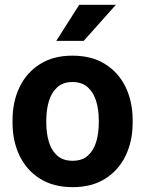

<svg xmlns="http://www.w3.org/2000/svg" viewBox="-20 -770 604 800"><path d="M32.2 -258.8V-269Q32.2 -346.2 61.5 -407Q90.8 -467.8 146.5 -502.9Q202.1 -538.1 281.7 -538.1Q362.3 -538.1 418.2 -502.9Q474.1 -467.8 503.4 -407Q532.7 -346.2 532.7 -269V-258.8Q532.7 -182.1 503.4 -121.3Q474.1 -60.5 418.5 -25.4Q362.8 9.8 282.7 9.8Q202.6 9.8 146.7 -25.4Q90.8 -60.5 61.5 -121.3Q32.2 -182.1 32.2 -258.8ZM172.9 -269V-258.8Q172.9 -214.8 183.6 -179Q194.3 -143.1 218.5 -121.6Q242.7 -100.1 282.7 -100.1Q322.3 -100.1 346.2 -121.6Q370.1 -143.1 380.9 -179Q391.6 -214.8 391.6 -258.8V-269Q391.6 -312 380.9 -348.1Q370.1 -384.3 345.9 -406.2Q321.8 -428.2 281.7 -428.2Q242.2 -428.2 218.3 -406.2Q194.3 -384.3 183.6 -348.1Q172.9 -312 172.9 -269ZM214.4 -599.6 310.1 -750H462.9L328.6 -599.6Z"/></svg>

Font: Vazirmatn UI
Style: Bold
Weight: 700
Designer: Saber Rastikerdar
Foundry: Saber Rastikerdar
Version: Version 33.003